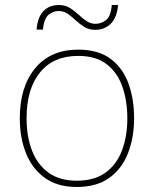

<svg xmlns="http://www.w3.org/2000/svg" viewBox="-20 -736 615 766"><path d="M515 -264Q515 -187 490.5 -124.5Q466 -62 415.5 -26Q365 10 286 10Q210 10 159.5 -26Q109 -62 84 -124Q59 -186 59 -264Q59 -390 120.5 -464Q182 -538 292 -538Q372 -538 421 -501.5Q470 -465 492.5 -403Q515 -341 515 -264ZM86 -264Q86 -191 108 -134.5Q130 -78 174.5 -46.5Q219 -15 286 -15Q356 -15 400.5 -47Q445 -79 466.5 -135.5Q488 -192 488 -264Q488 -333 468.5 -389.5Q449 -446 406 -479.5Q363 -513 292 -513Q193 -513 139.5 -447Q86 -381 86 -264ZM126 -618Q130 -668 153.5 -692Q177 -716 215 -716Q240 -716 258.5 -704.5Q277 -693 292.5 -678.5Q308 -664 324.5 -652.5Q341 -641 361 -641Q383 -641 402.5 -655.5Q422 -670 426 -716H451Q447 -667 422.5 -642Q398 -617 360 -617Q335 -617 316.5 -628.5Q298 -640 282.5 -654.5Q267 -669 251 -680.5Q235 -692 213 -692Q193 -692 174.5 -677.5Q156 -663 151 -618Z"/></svg>

Font: Noto Sans Bengali Thin
Style: Regular
Weight: 100
Designer: Jelle Bosma - Monotype Design Team
Foundry: Monotype Imaging Inc.
Version: Version 2.003; ttfautohint (v1.8.4.7-5d5b)